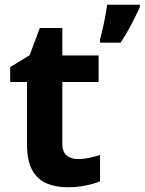

<svg xmlns="http://www.w3.org/2000/svg" viewBox="-20 -780 610 810"><path d="M308 -109Q333 -109 356 -114Q379 -119 402 -126V-15Q378 -5 342.5 2.5Q307 10 265 10Q216 10 177.5 -6Q139 -22 116.5 -61.5Q94 -101 94 -171V-434H23V-497L105 -547L148 -662H243V-546H396V-434H243V-171Q243 -140 261 -124.5Q279 -109 308 -109ZM570 -750Q555 -717 535 -678.5Q515 -640 489 -600H402V-613Q410 -642 419 -685Q428 -728 432 -760H570Z"/></svg>

Font: Noto Sans Bamum
Style: Bold
Weight: 700
Designer: Monotype Design Team
Foundry: Monotype Imaging Inc.
Version: Version 2.002; ttfautohint (v1.8.4.7-5d5b)